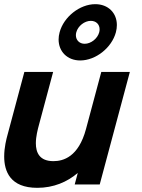

<svg xmlns="http://www.w3.org/2000/svg" viewBox="-26 -885 682 921"><path d="M358.7 -595C433.2 -595 510 -656 529.9 -730C533.1 -742.1 534.6 -753.8 534.6 -765C534.6 -822.5 493.4 -865 431 -865C357 -865 279.8 -804.5 259.9 -730C256.7 -718.1 255.1 -706.5 255.1 -695.5C255.1 -638 296.6 -595 358.7 -595ZM380.1 -675C354.9 -675 338 -692.7 338 -716.1C338 -720.5 338.6 -725.2 339.9 -730C348 -760.5 379.6 -785 409.6 -785C435.1 -785 451.8 -767.9 451.8 -744.4C451.8 -739.8 451.2 -735 449.9 -730C441.8 -700 410.6 -675 380.1 -675ZM459.9 -540 386.5 -266C350.6 -132 277.3 -112 230.3 -112C163.1 -112 146 -153.5 146 -198C146 -230.4 155.1 -264.4 160.6 -285L228.9 -540H90.9L9.8 -237C5.1 -219.8 -5.9 -178.6 -5.9 -134.5C-5.9 -63.2 22.8 16 153 16C230.5 16 296.5 -12 347.1 -55.5L332.3 0H452.3L596.9 -540Z"/></svg>

Font: Manrope
Style: ExtraBoldItalic
Weight: 800
Italic angle: -15°
Designer: Mikhail Sharanda
Foundry: Mikhail Sharanda
Version: Version 4.502;hotconv 1.0.109;makeotfexe 2.5.65596